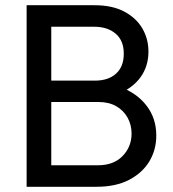

<svg xmlns="http://www.w3.org/2000/svg" viewBox="-20 -714 663 734"><path d="M145 0V-82.2H354.5Q414.8 -82.2 448.9 -117.8Q483 -153.2 483 -203.2Q483 -236.5 467.9 -264Q452.8 -291.5 424.5 -307.8Q396.2 -324 357.5 -324H145V-405.8H343.5Q393.8 -405.8 423.5 -432.4Q453.2 -459 453.2 -508.8Q453.2 -558.8 422.2 -585.2Q391.2 -611.8 339.5 -611.8H145V-694H341.8Q409.5 -694 455.4 -669.5Q501.2 -645 524.4 -605Q547.5 -565 547.5 -516.8Q547.5 -460.5 517.1 -418.6Q486.8 -376.8 428.2 -353L436.2 -383Q502.8 -358.8 540.1 -310.2Q577.5 -261.8 577.5 -195.8Q577.5 -141.2 550.9 -97Q524.2 -52.8 473.4 -26.4Q422.5 0 349.5 0ZM81.8 0V-694H176V0Z"/></svg>

Font: Marine Company Thin
Style: Regular
Weight: 100
Designer: Rodrigo Fuenzalida
Foundry: fragTYPE
Version: Version 1.000